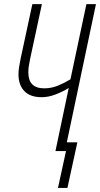

<svg xmlns="http://www.w3.org/2000/svg" viewBox="-20 -734 486 933"><path d="M261.7 179.2 300.8 0H249.5L314 -306.6Q285.2 -288.6 250.2 -275.1Q215.3 -261.7 182.6 -261.7Q126.5 -261.7 98.1 -291.5Q69.8 -321.3 69.8 -373Q69.8 -390.1 73 -409.7Q76.2 -429.2 80.6 -450.7L137.2 -713.9H183.6L127.4 -452.6Q122.6 -429.7 120.1 -414.1Q117.7 -398.4 117.7 -381.8Q117.7 -304.7 195.3 -304.7Q229 -304.7 261 -317.6Q293 -330.6 322.3 -348.6L399.9 -713.9H446.3L304.7 -42.5H356L307.6 179.2Z"/></svg>

Font: Open Sans Condensed Light
Style: Italic
Weight: 300
Width: 3
Italic angle: -12°
Designer: Monotype Design Team
Foundry: Monotype Imaging Inc.
Version: Version 3.000; ttfautohint (v1.8.4)